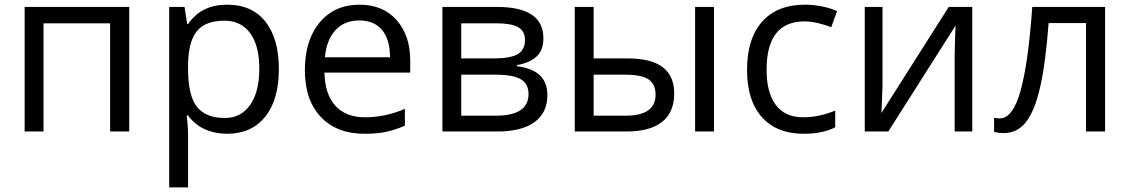

<svg xmlns="http://www.w3.org/2000/svg" viewBox="-20 -565 4854 825"><path d="M167 0H85.9V-535.2H535.2V0H453.1V-464.8H167Z M956.1 9.8Q903.8 9.8 860.6 -9.5Q817.4 -28.8 788.1 -68.8H782.2Q788.1 -22 788.1 20V240.2H707V-535.2H772.9L784.2 -461.9H788.1Q819.3 -505.9 860.8 -525.4Q902.3 -544.9 956.1 -544.9Q1062.5 -544.9 1120.4 -472.2Q1178.2 -399.4 1178.2 -268.1Q1178.2 -136.2 1119.4 -63.2Q1060.5 9.8 956.1 9.8ZM944.3 -476.1Q862.3 -476.1 825.7 -430.7Q789.1 -385.3 788.1 -286.1V-268.1Q788.1 -155.3 825.7 -106.7Q863.3 -58.1 946.3 -58.1Q1015.6 -58.1 1054.9 -114.3Q1094.2 -170.4 1094.2 -269Q1094.2 -369.1 1054.9 -422.6Q1015.6 -476.1 944.3 -476.1Z M1545.9 9.8Q1427.2 9.8 1358.6 -62.5Q1290 -134.8 1290 -263.2Q1290 -392.6 1353.8 -468.8Q1417.5 -544.9 1524.9 -544.9Q1625.5 -544.9 1684.1 -478.8Q1742.7 -412.6 1742.7 -304.2V-252.9H1374Q1376.5 -158.7 1421.6 -109.9Q1466.8 -61 1548.8 -61Q1635.3 -61 1719.7 -97.2V-24.9Q1676.8 -6.3 1638.4 1.7Q1600.1 9.8 1545.9 9.8ZM1523.9 -477.1Q1459.5 -477.1 1421.1 -435.1Q1382.8 -393.1 1376 -318.8H1655.8Q1655.8 -395.5 1621.6 -436.3Q1587.4 -477.1 1523.9 -477.1Z M2314.9 -400.9Q2314.9 -348.6 2284.9 -321.5Q2254.9 -294.4 2200.7 -285.2V-280.8Q2269 -271.5 2300.5 -240.7Q2332 -210 2332 -155.8Q2332 -81.1 2277.1 -40.5Q2222.2 0 2116.7 0H1880.9V-535.2H2115.7Q2314.9 -535.2 2314.9 -400.9ZM2251 -161.1Q2251 -204.6 2218 -224.4Q2185.1 -244.1 2108.9 -244.1H1961.9V-67.9H2110.8Q2251 -67.9 2251 -161.1ZM2235.8 -393.1Q2235.8 -432.1 2205.8 -448.5Q2175.8 -464.8 2114.7 -464.8H1961.9V-314H2099.1Q2174.3 -314 2205.1 -332.5Q2235.8 -351.1 2235.8 -393.1Z M2530.8 -314H2676.8Q2778.8 -314 2827.9 -276.1Q2877 -238.3 2877 -163.1Q2877 -82.5 2825 -41.3Q2772.9 0 2671.9 0H2449.7V-535.2H2530.8ZM3047.9 0H2966.8V-535.2H3047.9ZM2530.8 -244.1V-67.9H2668Q2796.9 -67.9 2796.9 -158.2Q2796.9 -203.1 2767.1 -223.6Q2737.3 -244.1 2665.5 -244.1Z M3433.6 9.8Q3317.4 9.8 3253.7 -61.8Q3189.9 -133.3 3189.9 -264.2Q3189.9 -398.4 3254.6 -471.7Q3319.3 -544.9 3439 -544.9Q3477.5 -544.9 3516.1 -536.6Q3554.7 -528.3 3576.7 -517.1L3551.8 -448.2Q3524.9 -459 3493.2 -466.1Q3461.4 -473.1 3437 -473.1Q3273.9 -473.1 3273.9 -265.1Q3273.9 -166.5 3313.7 -113.8Q3353.5 -61 3431.6 -61Q3498.5 -61 3568.8 -89.8V-18.1Q3515.1 9.8 3433.6 9.8Z M3772 -535.2V-195.8L3768.6 -106.9L3767.1 -79.1L4056.6 -535.2H4157.7V0H4082V-327.1L4083.5 -391.6L4085.9 -455.1L3796.9 0H3695.8V-535.2Z M4728.5 0H4646.5V-465.8H4485.8Q4472.7 -292 4449.2 -189.9Q4425.8 -87.9 4388.4 -40.5Q4351.1 6.8 4293.5 6.8Q4267.1 6.8 4251.5 1V-59.1Q4262.2 -56.2 4275.9 -56.2Q4332 -56.2 4365.2 -174.8Q4398.4 -293.5 4415.5 -535.2H4728.5Z"/></svg>

Font: Zoram GWebM
Style: Regular
Weight: 400
Foundry: Ascender Corporation
Version: Version 1.000